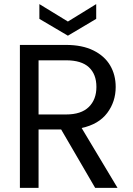

<svg xmlns="http://www.w3.org/2000/svg" viewBox="-20 -916 648 936"><path d="M444 0 278 -285H168V0H77V-697H302Q381 -697 435.5 -670Q490 -643 517 -597Q544 -551 544 -492Q544 -420 502.5 -365Q461 -310 378 -292L553 0ZM168 -358H302Q376 -358 413 -394.5Q450 -431 450 -492Q450 -554 413.5 -588Q377 -622 302 -622H168ZM449 -824 311 -742 172 -824V-896L311 -811L449 -896Z"/></svg>

Font: Fz Poppins
Style: Regular
Weight: 400
Designer: Ninad Kale (Devanagari), Jonny Pinhorn (Latin)
Foundry: Indian Type Foundry
Version: Vit hóa bi Vntype.Com & FontZin.Com